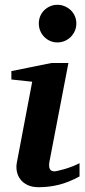

<svg xmlns="http://www.w3.org/2000/svg" viewBox="-20 -760 350 792"><path d="M308.1 -32.2Q263.2 -7.8 222.7 2.2Q182.1 12.2 139.2 12.2Q111.8 12.2 93 2.9Q74.2 -6.3 63.5 -21Q52.7 -35.6 49.3 -54Q45.9 -72.3 49.8 -90.8L112.8 -422.9L26.9 -432.1V-466.8L191.9 -500H262.2L185.1 -99.1Q183.1 -90.3 182.6 -82Q182.1 -73.7 183.8 -67.4Q185.5 -61 190.4 -57.1Q195.3 -53.2 204.1 -53.2Q208 -53.2 219.5 -55.7Q231 -58.1 246.1 -62.5Q261.2 -66.9 277.6 -73.2Q293.9 -79.6 308.1 -86.9ZM294.9 -663.1Q294.9 -647 288.8 -632.8Q282.7 -618.7 272 -607.9Q261.2 -597.2 247.1 -591.1Q232.9 -585 216.8 -585Q200.7 -585 186.8 -591.1Q172.9 -597.2 162.4 -607.9Q151.9 -618.7 146 -632.8Q140.1 -647 140.1 -663.1Q140.1 -679.2 146 -693.4Q151.9 -707.5 162.4 -717.8Q172.9 -728 186.8 -734.1Q200.7 -740.2 216.8 -740.2Q232.9 -740.2 247.1 -734.1Q261.2 -728 272 -717.8Q282.7 -707.5 288.8 -693.4Q294.9 -679.2 294.9 -663.1Z"/></svg>

Font: Charis SIL CyrE
Style: Bold Italic
Weight: 700
Italic angle: -11°
Foundry: SIL International
Version: Version 5.000